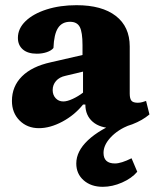

<svg xmlns="http://www.w3.org/2000/svg" viewBox="-20 -482 606 740"><path d="M130 12Q85 12 55.5 -17.5Q26 -47 26 -93Q26 -149 64.5 -187.5Q103 -226 176 -242L298 -270V-308Q298 -358 287.5 -378Q277 -398 250 -398Q219 -398 203.5 -374Q188 -350 186 -297Q178 -287 160.5 -281Q143 -275 122 -275Q87 -275 68 -291.5Q49 -308 49 -336Q49 -372 78.5 -400.5Q108 -429 159.5 -445.5Q211 -462 275 -462Q373 -462 426.5 -420.5Q480 -379 480 -303V-121Q480 -102 486.5 -94Q493 -86 511 -86Q520 -86 529 -88.5Q538 -91 543 -93L556 -41Q529 -18 490 -3Q451 12 417 12Q366 12 337.5 -12.5Q309 -37 309 -79H300Q267 -38 220 -13Q173 12 130 12ZM224 -91Q239 -91 260.5 -101Q282 -111 300 -125V-206L233 -190Q209 -185 196 -170Q183 -155 183 -135Q183 -116 194.5 -103.5Q206 -91 224 -91ZM376 238Q331 238 302.5 213Q274 188 274 148Q274 101 319 58.5Q364 16 450 -18L479 0Q434 18 406.5 47.5Q379 77 379 107Q379 148 423 148Q447 148 487 128L509 180Q488 205 450.5 221.5Q413 238 376 238Z"/></svg>

Font: Petrona Black
Style: Regular
Weight: 900
Designer: Ringo R. Seeber
Foundry: Ringo R. Seeber
Version: Version 2.001; ttfautohint (v1.8.3)